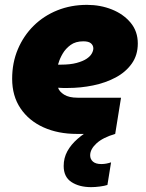

<svg xmlns="http://www.w3.org/2000/svg" viewBox="-20 -551 599 790"><path d="M355 219Q306 219 274 198Q242 177 242 132Q242 99 257 71.5Q272 44 299 20.5Q326 -3 360.5 -23Q395 -43 434 -62L454 0Q403 15 377 39Q351 63 351 88Q351 104 362.5 114Q374 124 397 124Q408 124 418 122Q428 120 437 117L422 210Q410 214 390.5 216.5Q371 219 355 219ZM296 0Q219 0 159 -27Q99 -54 64.5 -105Q30 -156 30 -227Q30 -293 53.5 -348.5Q77 -404 118.5 -445Q160 -486 216 -508.5Q272 -531 338 -531Q393 -531 440.5 -512Q488 -493 517.5 -457.5Q547 -422 547 -372Q547 -324 522 -289Q497 -254 455.5 -232Q414 -210 363 -199.5Q312 -189 259 -189Q249 -189 239 -189Q229 -189 219 -190Q224 -174 244 -161.5Q264 -149 299 -149H478L454 0ZM219 -285Q222 -285 225 -285Q228 -285 231 -285Q269 -285 295 -292Q321 -299 336 -309Q351 -319 357.5 -330.5Q364 -342 364 -352Q364 -364 354.5 -372.5Q345 -381 323 -381Q291 -381 270.5 -366Q250 -351 238 -330.5Q226 -310 221 -292Q220 -290 219.5 -288Q219 -286 219 -285Z"/></svg>

Font: MuseoModerno Black
Style: Italic
Weight: 900
Italic angle: -9°
Designer: Pablo Cosgaya, Héctor Gatti, Marcela Romero, and the Authors of The MuseoModerno Project.
Foundry: Omnibus-Type Team
Version: Version 1.003